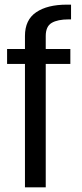

<svg xmlns="http://www.w3.org/2000/svg" viewBox="-20 -807 352 827"><path d="M87.5 0H177V-531.5H283V-596H177V-651.5Q177 -693.5 202.8 -708.5Q228.5 -723.5 276 -723.5H286V-787H268Q184 -787 135.8 -754.2Q87.5 -721.5 87.5 -652V-596H10.5V-531.5H87.5Z"/></svg>

Font: Anybody Condensed
Style: Regular
Weight: 400
Width: 3
Designer: Tyler Finck
Foundry: Etcetera Type Company
Version: Version 1.113;gftools[0.9.25]